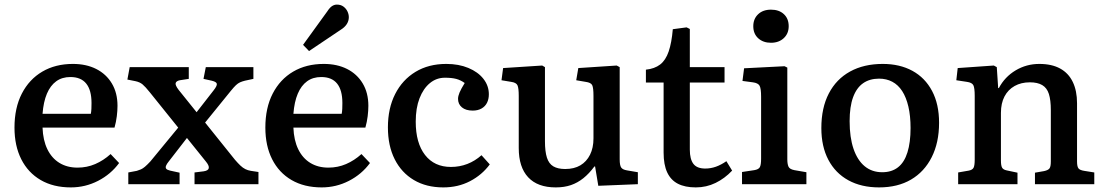

<svg xmlns="http://www.w3.org/2000/svg" viewBox="-20 -801 4807 835"><path d="M288 14Q212 14 157 -18Q102 -50 72.5 -108.5Q43 -167 43 -246Q43 -332 75 -394Q107 -456 164 -489.5Q221 -523 297 -523Q355 -523 398.5 -501Q442 -479 466.5 -438Q491 -397 491 -341Q491 -320 488 -295.5Q485 -271 478 -246H165Q167 -191 186 -152Q205 -113 238.5 -92.5Q272 -72 317 -72Q358 -72 394 -87.5Q430 -103 461 -131L498 -92Q462 -43 406.5 -14.5Q351 14 288 14ZM165 -306H375Q377 -316 377.5 -328Q378 -340 378 -353Q378 -409 355 -437.5Q332 -466 286 -466Q250 -466 224.5 -447.5Q199 -429 184 -393.5Q169 -358 165 -306Z M538 0V-51L575 -58Q585 -61 593 -64.5Q601 -68 610.5 -76Q620 -84 634 -99L755 -246L632 -399Q612 -424 600 -434Q588 -444 569 -448L534 -455L544 -509H801V-458L762 -452Q747 -449 744 -440Q741 -431 757 -410L835 -313L909 -408Q924 -427 923 -436Q922 -445 901 -450L865 -458L875 -509H1082V-458L1045 -450Q1033 -447 1024 -443Q1015 -439 1006 -430.5Q997 -422 984 -406L872 -268L1002 -106Q1015 -91 1025.5 -81Q1036 -71 1047 -65.5Q1058 -60 1071 -58L1104 -53V0H826V-51L866 -56Q886 -59 888 -70Q890 -81 875 -99L793 -201L714 -99Q705 -88 702 -80Q699 -72 703 -67Q707 -62 720 -59L761 -50V0Z M1379 14Q1303 14 1248 -18Q1193 -50 1163.5 -108.5Q1134 -167 1134 -246Q1134 -332 1166 -394Q1198 -456 1255 -489.5Q1312 -523 1388 -523Q1446 -523 1489.5 -501Q1533 -479 1557.5 -438Q1582 -397 1582 -341Q1582 -320 1579 -295.5Q1576 -271 1569 -246H1256Q1258 -191 1277 -152Q1296 -113 1329.5 -92.5Q1363 -72 1408 -72Q1449 -72 1485 -87.5Q1521 -103 1552 -131L1589 -92Q1553 -43 1497.5 -14.5Q1442 14 1379 14ZM1256 -306H1466Q1468 -316 1468.5 -328Q1469 -340 1469 -353Q1469 -409 1446 -437.5Q1423 -466 1377 -466Q1341 -466 1315.5 -447.5Q1290 -429 1275 -393.5Q1260 -358 1256 -306ZM1324 -579 1298 -606 1403 -751Q1414 -768 1424 -774.5Q1434 -781 1445 -781Q1462 -781 1473.5 -772.5Q1485 -764 1491 -751.5Q1497 -739 1497 -726Q1497 -710 1488 -696Q1479 -682 1461 -671Z M1908 14Q1834 14 1780 -18Q1726 -50 1696.5 -108.5Q1667 -167 1667 -247Q1667 -330 1698.5 -392Q1730 -454 1787 -488.5Q1844 -523 1921 -523Q1975 -523 2017 -505.5Q2059 -488 2082.5 -458Q2106 -428 2106 -391Q2106 -370 2098 -354Q2090 -338 2074 -329Q2058 -320 2036 -320Q2006 -320 1989 -334Q1972 -348 1972 -371Q1972 -383 1978.5 -398.5Q1985 -414 2001 -440Q1983 -453 1963.5 -458Q1944 -463 1915 -463Q1878 -463 1849.5 -439.5Q1821 -416 1804.5 -373.5Q1788 -331 1788 -272Q1788 -179 1828.5 -127Q1869 -75 1941 -75Q1979 -75 2012.5 -88Q2046 -101 2074 -126L2110 -86Q2076 -40 2024 -13Q1972 14 1908 14Z M2397 14Q2318 14 2277 -30Q2236 -74 2236 -157V-384Q2236 -418 2230.5 -430Q2225 -442 2203 -445L2161 -452L2168 -505L2338 -516L2350 -509V-187Q2350 -142 2358.5 -115.5Q2367 -89 2386.5 -77.5Q2406 -66 2438 -66Q2477 -66 2504 -82Q2531 -98 2546 -128Q2561 -158 2561 -199V-384Q2561 -419 2555.5 -430.5Q2550 -442 2527 -445L2486 -452L2495 -505L2662 -516L2675 -509V-108Q2675 -82 2681.5 -72.5Q2688 -63 2707 -60L2754 -52V0L2582 7L2568 -77H2565Q2542 -46 2517 -26Q2492 -6 2463 4Q2434 14 2397 14Z M3006 14Q2959 14 2928 -2Q2897 -18 2881.5 -51.5Q2866 -85 2866 -137V-442H2789V-498Q2827 -502 2851 -520.5Q2875 -539 2888 -577Q2901 -615 2906 -674L2966 -682L2980 -675V-509H3131V-442H2980V-150Q2980 -109 2995.5 -88.5Q3011 -68 3047 -68Q3071 -68 3093.5 -76Q3116 -84 3139 -100L3164 -59Q3132 -25 3092 -5.5Q3052 14 3006 14Z M3207 0V-53L3260 -61Q3279 -64 3284.5 -74Q3290 -84 3290 -111V-380Q3290 -416 3283.5 -428Q3277 -440 3254 -443L3209 -449L3216 -504L3392 -513L3404 -507V-108Q3404 -88 3409 -76.5Q3414 -65 3435 -61L3487 -52V0ZM3333 -615Q3299 -615 3277.5 -634.5Q3256 -654 3256 -687Q3256 -719 3277 -739Q3298 -759 3333 -759Q3368 -759 3389 -739.5Q3410 -720 3410 -687Q3410 -655 3388.5 -635Q3367 -615 3333 -615Z M3803 14Q3726 14 3669.5 -17Q3613 -48 3582.5 -106Q3552 -164 3552 -244Q3552 -332 3584.5 -394.5Q3617 -457 3677 -490Q3737 -523 3819 -523Q3893 -523 3948 -493Q4003 -463 4033.5 -405.5Q4064 -348 4064 -267Q4064 -181 4032 -117.5Q4000 -54 3942 -20Q3884 14 3803 14ZM3817 -52Q3858 -52 3885.5 -73.5Q3913 -95 3926.5 -138.5Q3940 -182 3940 -244Q3940 -297 3930.5 -337.5Q3921 -378 3903.5 -405Q3886 -432 3860.5 -445.5Q3835 -459 3803 -459Q3762 -459 3733.5 -439Q3705 -419 3690 -378Q3675 -337 3675 -274Q3675 -203 3692 -153.5Q3709 -104 3740.5 -78Q3772 -52 3817 -52Z M4147 0V-51L4193 -59Q4209 -62 4214 -71.5Q4219 -81 4219 -107V-384Q4219 -419 4213 -430.5Q4207 -442 4185 -445L4139 -452L4145 -505L4302 -516L4315 -509L4321 -418H4324Q4350 -467 4397 -495Q4444 -523 4500 -523Q4554 -523 4590.5 -503Q4627 -483 4645.5 -444.5Q4664 -406 4664 -352V-99Q4664 -77 4670 -69Q4676 -61 4695 -58L4739 -51V0H4481V-50L4521 -57Q4539 -61 4544.5 -69Q4550 -77 4550 -99V-322Q4550 -366 4541.5 -392.5Q4533 -419 4512.5 -431Q4492 -443 4459 -443Q4421 -443 4392.5 -427Q4364 -411 4348.5 -381.5Q4333 -352 4333 -310V-103Q4333 -81 4338 -72Q4343 -63 4358 -60L4405 -50V0Z"/></svg>

Font: Literata 18pt Medium
Style: Regular
Weight: 500
Designer: Latin by Veronika Burian and Jose Scaglione. Greek by Irene Vlachou. Cyrillic by Vera Evstafieva.
Foundry: TypeTogether
Version: Version 3.103;gftools[0.9.29]